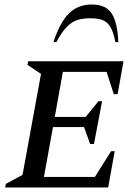

<svg xmlns="http://www.w3.org/2000/svg" viewBox="-20 -832 600 852"><path d="M3 0 6 -16 80 -56 162 -504 102 -544 105 -560H528L502 -414H485L453 -513H259L223 -313H360L417 -383H433L397 -193H380L353 -268H215L175 -47H401L473 -161H489L460 0ZM217 -645Q245 -731 285 -771.5Q325 -812 387 -812Q452 -812 477 -770Q502 -728 505 -645H492Q483 -692 468.5 -714.5Q454 -737 432.5 -744Q411 -751 381 -751Q351 -751 326 -744Q301 -737 278 -714.5Q255 -692 230 -645Z"/></svg>

Font: Spectral SC Medium
Style: Italic
Weight: 500
Italic angle: -10°
Designer: Jean-Baptiste Levee
Foundry: Production Type
Version: Version 2.001